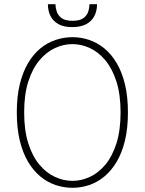

<svg xmlns="http://www.w3.org/2000/svg" viewBox="-20 -883 690 914"><path d="M325 11Q284 11 245 -2Q206 -15 172.5 -42.5Q139 -70 113.8 -112.5Q88.5 -155 74.2 -213.5Q60 -272 60 -348Q60 -423.5 74.2 -482Q88.5 -540.5 113.8 -583Q139 -625.5 172.5 -652.8Q206 -680 245 -693Q284 -706 325 -706Q366 -706 404.5 -693Q443 -680 476.5 -652.8Q510 -625.5 535.2 -583Q560.5 -540.5 574.8 -482Q589 -423.5 589 -348Q589 -272 574.8 -213.5Q560.5 -155 535.2 -112.5Q510 -70 476.5 -42.5Q443 -15 404.5 -2Q366 11 325 11ZM325 -22Q367 -22 407.8 -40.8Q448.5 -59.5 481.5 -99Q514.5 -138.5 534.2 -200.2Q554 -262 554 -348Q554 -433.5 534.2 -495Q514.5 -556.5 481.5 -596Q448.5 -635.5 407.8 -654.2Q367 -673 325 -673Q282.5 -673 241.8 -654.2Q201 -635.5 167.8 -596Q134.5 -556.5 114.8 -495Q95 -433.5 95 -348Q95 -262 114.8 -200.2Q134.5 -138.5 167.8 -99Q201 -59.5 241.8 -40.8Q282.5 -22 325 -22ZM324 -754Q283.5 -754 258 -768.2Q232.5 -782.5 220.2 -807.2Q208 -832 208 -863H244Q244 -847.5 249.8 -829Q255.5 -810.5 272.8 -797.2Q290 -784 325 -784Q360.5 -784 377.8 -797.2Q395 -810.5 400.5 -829Q406 -847.5 406 -863H442Q442 -832 429.5 -807.2Q417 -782.5 390.8 -768.2Q364.5 -754 324 -754Z"/></svg>

Font: Trispace Thin
Style: Regular
Weight: 100
Designer: Tyler Finck
Foundry: Etcetera Type Company
Version: Version 1.210